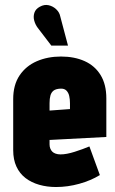

<svg xmlns="http://www.w3.org/2000/svg" viewBox="-20 -738 461 771"><path d="M222 -672Q219 -688 206 -700.5Q193 -713 175.5 -717Q158 -721 140 -711Q123 -702 118 -686.5Q113 -671 117.5 -655Q122 -639 131 -627L186 -555H253ZM179 -158V-176L407 -188V-343Q407 -399 384 -436.5Q361 -474 320 -492.5Q279 -511 225 -511Q171 -511 127.5 -492Q84 -473 58.5 -435Q33 -397 33 -340V-135Q33 -97 46 -69Q59 -41 82.5 -23Q106 -5 137.5 4Q169 13 205 13Q252 13 298.5 0Q345 -13 381 -35L339 -150Q313 -139 280 -128.5Q247 -118 223 -118Q212 -118 203.5 -121Q195 -124 190 -129Q185 -134 182 -141.5Q179 -149 179 -158ZM261 -323V-300L179 -294V-324Q179 -342 182.5 -354.5Q186 -367 195 -374Q204 -381 222 -382Q238 -383 246.5 -374.5Q255 -366 258 -352.5Q261 -339 261 -323Z"/></svg>

Font: Advent Pro ExtraBold
Style: Regular
Weight: 800
Designer: VivaRado, Andreas Kalpakidis
Foundry: VivaRado, Andreas Kalpakidis
Version: Version 3.000